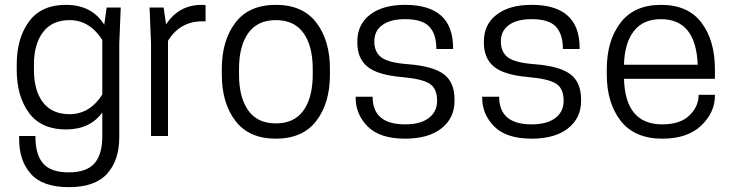

<svg xmlns="http://www.w3.org/2000/svg" viewBox="-20 -561 3018 792"><path d="M402 1V-97Q351 -27 252 -27Q150 -27 99.5 -95.5Q49 -164 49 -273V-295Q49 -403 99.5 -472Q150 -541 252 -541Q359 -541 410 -459L420 -530H478L472 -380V5Q472 100 422 155.5Q372 211 264 211Q156 211 107.5 156.5Q59 102 59 13V0H126Q126 77 158 113.5Q190 150 263 150Q337 150 369.5 113Q402 76 402 1ZM402 -396Q350 -478 267 -478Q195 -478 157.5 -428.5Q120 -379 120 -295V-273Q120 -187 157.5 -138.5Q195 -90 267 -90Q350 -90 402 -171Z M813 -541Q816 -541 819.5 -540.5Q823 -540 825 -540H828V-473H814Q723 -473 673 -393V0H603V-380L597 -530H655L665 -460Q717 -541 813 -541Z M895 -253V-277Q895 -394 951 -467.5Q1007 -541 1118 -541Q1229 -541 1285 -467.5Q1341 -394 1341 -277V-253Q1341 -136 1285 -62.5Q1229 11 1118 11Q1007 11 951 -62.5Q895 -136 895 -253ZM1270 -253V-277Q1270 -371 1232 -424.5Q1194 -478 1118 -478Q1042 -478 1004 -424.5Q966 -371 966 -277V-253Q966 -159 1004 -105.5Q1042 -52 1118 -52Q1194 -52 1232 -105.5Q1270 -159 1270 -253Z M1651 -48Q1714 -48 1748.5 -74Q1783 -100 1783 -145Q1783 -197 1751 -216.5Q1719 -236 1638 -243Q1536 -252 1495 -286.5Q1454 -321 1454 -384V-390Q1454 -460 1506.5 -500.5Q1559 -541 1651 -541Q1849 -541 1849 -363V-359H1780Q1780 -420 1751 -451Q1722 -482 1651 -482Q1591 -482 1557.5 -458Q1524 -434 1524 -390Q1524 -346 1553.5 -324Q1583 -302 1665 -296Q1766 -288 1810.5 -255Q1855 -222 1855 -150V-145Q1855 -74 1801 -31.5Q1747 11 1651 11Q1547 11 1497 -39Q1447 -89 1447 -158V-162H1517Q1517 -48 1651 -48Z M2173 -48Q2236 -48 2270.5 -74Q2305 -100 2305 -145Q2305 -197 2273 -216.5Q2241 -236 2160 -243Q2058 -252 2017 -286.5Q1976 -321 1976 -384V-390Q1976 -460 2028.5 -500.5Q2081 -541 2173 -541Q2371 -541 2371 -363V-359H2302Q2302 -420 2273 -451Q2244 -482 2173 -482Q2113 -482 2079.5 -458Q2046 -434 2046 -390Q2046 -346 2075.5 -324Q2105 -302 2187 -296Q2288 -288 2332.5 -255Q2377 -222 2377 -150V-145Q2377 -74 2323 -31.5Q2269 11 2173 11Q2069 11 2019 -39Q1969 -89 1969 -158V-162H2039Q2039 -48 2173 -48Z M2929 -236H2554Q2559 -48 2712 -48Q2786 -48 2824 -85Q2862 -122 2862 -170H2929V-166Q2929 -97 2872.5 -43Q2816 11 2712 11Q2598 11 2540.5 -62.5Q2483 -136 2483 -254V-276Q2483 -393 2539.5 -467Q2596 -541 2707 -541Q2818 -541 2873.5 -467.5Q2929 -394 2929 -276ZM2706 -482Q2633 -482 2594.5 -432.5Q2556 -383 2554 -294H2858Q2851 -482 2706 -482Z"/></svg>

Font: Cooper Hewitt
Style: Book
Weight: 705
Designer: Village Type and Design LLC
Foundry: Cooper Hewitt Smithsonian Design Museum
Version: 1.000; ttfautohint (v1.8.1)